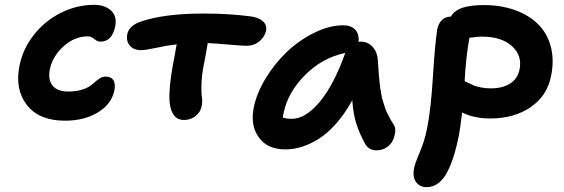

<svg xmlns="http://www.w3.org/2000/svg" viewBox="-20 -565 2341 797"><path d="M250 -64Q142.1 -64 91.6 -129.2Q41 -194.3 61 -293Q75.7 -364.7 122.6 -422.9Q169.4 -481 234.9 -512.9Q300.3 -544.9 371.1 -544.9Q415 -544.9 440.9 -521.2Q466.8 -497.6 458 -454.1Q444.8 -392.1 397 -392.1Q383.8 -392.1 371.3 -403.1Q358.9 -414.1 344.2 -414.1Q289.6 -414.1 243.9 -372.8Q198.2 -331.5 187 -277.8Q178.2 -235.4 197.8 -210.2Q217.3 -185.1 263.2 -185.1Q292.5 -185.1 315.4 -191.4Q338.4 -197.8 351.6 -206.8Q364.7 -215.8 375 -225.1Q385.3 -234.4 395.8 -240.7Q406.2 -247.1 418 -247.1Q439.9 -247.1 450 -233.2Q460 -219.2 455.1 -190.9Q443.4 -132.8 386.5 -98.4Q329.6 -64 250 -64Z M743.7 -66.9Q699.7 -66.9 687.5 -120.1Q673.3 -176.8 705.6 -336.9Q706.5 -340.8 709 -356.9Q711.4 -373 713.4 -380.9Q676.8 -377 630.4 -366.9Q584 -356.9 565.4 -356.9Q534.2 -356.9 518.6 -376Q502.9 -395 508.3 -422.9Q515.6 -458.5 563.5 -475.1Q661.6 -508.8 824.2 -508.8Q929.2 -508.8 1019.5 -497.1Q1053.7 -492.7 1071.3 -476.8Q1088.9 -460.9 1084.5 -438Q1079.6 -413.1 1057.4 -394Q1035.2 -375 1003.4 -375Q985.8 -375 929.4 -379.9Q873 -384.8 842.3 -386.2Q836.4 -348.1 825.2 -292Q816.9 -250 816.2 -212.9Q815.4 -175.8 818.1 -161.1Q820.8 -146.5 817.4 -125Q812.5 -99.6 791.7 -83.3Q771 -66.9 743.7 -66.9Z M1164.1 55.2Q1090.3 55.2 1054.4 5.4Q1018.6 -44.4 1033.2 -118.2Q1045.4 -178.7 1083.3 -240.7Q1121.1 -302.7 1172.1 -350.8Q1223.1 -398.9 1285.4 -429.4Q1347.7 -460 1405.3 -460Q1437 -460 1454.3 -441.9Q1471.7 -423.8 1468.3 -391.1Q1471.2 -392.1 1478 -392.1Q1508.3 -392.1 1527.6 -369.6Q1546.9 -347.2 1548.3 -315.9Q1548.8 -310.5 1550.5 -285.2Q1552.2 -259.8 1552.7 -254.4Q1553.2 -249 1555.2 -227.8Q1557.1 -206.5 1558.3 -200Q1559.6 -193.4 1562.5 -175.3Q1565.4 -157.2 1568.4 -149.2Q1571.3 -141.1 1575.7 -125.7Q1580.1 -110.4 1585.2 -100.1Q1590.3 -89.8 1597.2 -76.7Q1604 -63.5 1612.3 -50.8Q1622.6 -37.1 1620.6 -18.3Q1618.7 0.5 1610.6 17.8Q1602.5 35.2 1584.2 47.1Q1565.9 59.1 1543 59.1Q1511.7 59.1 1496.1 33.2Q1472.7 -9.8 1459.5 -50.5Q1446.3 -91.3 1442.4 -148.9Q1412.1 -93.8 1376.2 -53Q1340.3 -12.2 1304 10.7Q1267.6 33.7 1232.9 44.4Q1198.2 55.2 1164.1 55.2ZM1157.2 -95.2Q1154.3 -86.4 1154.3 -77.1Q1167.5 -71.8 1191.4 -71.8Q1248.5 -71.8 1307.6 -142.8Q1366.7 -213.9 1413.1 -345.2Q1318.4 -325.7 1246.3 -253.4Q1174.3 -181.2 1157.2 -95.2Z M1751.5 211.9Q1723.6 211.9 1707.8 191.7Q1691.9 171.4 1698.7 133.8Q1702.6 113.3 1722.4 67.1Q1742.2 21 1752.4 -29.8Q1768.6 -109.4 1776.9 -243.9Q1785.2 -378.4 1794.4 -439.9Q1798.3 -464.4 1813 -480.2Q1827.6 -496.1 1851.6 -496.1Q1866.2 -521.5 1899.7 -532.7Q1933.1 -543.9 1988.8 -543.9Q2059.1 -543.9 2116.7 -523.4Q2174.3 -502.9 2212.6 -465.6Q2251 -428.2 2266.1 -372.6Q2281.2 -316.9 2267.6 -250Q2251.5 -167 2182.6 -120.1Q2113.8 -73.2 2015.6 -73.2Q1947.3 -73.2 1898.4 -98.1Q1890.6 -34.7 1884.8 -2.9Q1875.5 43.9 1864.5 79.8Q1853.5 115.7 1837.6 147Q1821.8 178.2 1800 195.1Q1778.3 211.9 1751.5 211.9ZM1979.5 -413.1Q1966.3 -413.1 1928.7 -408.2Q1914.1 -331.1 1908.7 -228Q1913.6 -226.1 1926.8 -219.5Q1939.9 -212.9 1949.2 -209.2Q1958.5 -205.6 1977.3 -201.9Q1996.1 -198.2 2017.6 -198.2Q2065.4 -198.2 2096.9 -217.8Q2128.4 -237.3 2136.7 -276.9Q2148.4 -335 2104.7 -374Q2061 -413.1 1979.5 -413.1Z"/></svg>

Font: Shantell Sans Irregular Bouncy
Style: Italic
Weight: 600
Italic angle: -11.31°
Designer: Stephen Nixon, Anya Danilova, Shantell Martin
Foundry: Arrow Type
Version: Version 1.006;[9816181b4]